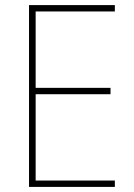

<svg xmlns="http://www.w3.org/2000/svg" viewBox="-20 -734 528 754"><path d="M431 0V-25H120V-364H414V-389H120V-689H431V-714H94V0Z"/></svg>

Font: Noto Sans Malayalam SemiCondensed Thin
Style: Regular
Weight: 100
Width: 4
Designer: Jelle Bosma - Monotype Design Team
Foundry: Monotype Imaging Inc.
Version: Version 2.104